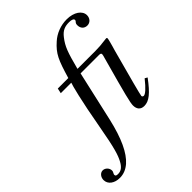

<svg xmlns="http://www.w3.org/2000/svg" viewBox="-389 -806 1138 1138"><g transform="rotate(-45 179.5 -237.0)"><path d="M51 -428 44 -396H132C126 -381 100 -285 65 -88C39 59 24 104 7 136C-10 169 -29 183 -54 183C-69 183 -74 180 -74 170C-74 167 -73 164 -70 159C-66 152 -65 148 -65 143C-65 122 -83 103 -104 103C-125 103 -141 124 -141 147C-141 183 -108 207 -63 207C-32 207 -5 196 21 174C70 131 109 48 138 -78L210 -396H365C376 -396 381 -393 381 -386C381 -382 381 -380 369 -338C310 -125 295 -66 295 -42C295 -13 309 8 341 8C381 8 417 -21 474 -98L458 -107C419 -58 394 -37 381 -37C375 -37 370 -41 370 -47C370 -55 402 -176 442 -322C447 -340 445 -331 449 -348C454 -366 460 -384 464 -401L465 -405C468 -416 470 -425 470 -430V-433L465 -436C461 -436 457 -435 447 -434C420 -430 393 -428 366 -428H216C245 -539 257 -573 291 -617C317 -651 342 -659 377 -659C398 -659 411 -653 411 -643C411 -640 410 -638 407 -634C400 -627 398 -622 398 -611C398 -586 414 -568 439 -568C464 -568 481 -588 481 -613C481 -651 439 -681 378 -681C328 -681 279 -662 244 -630C189 -581 174 -546 139 -428Z"/></g></svg>

Font: XITS
Style: Italic
Weight: 400
Italic angle: -16.33°
Designer: MicroPress Inc., with final additions and corrections provided by Coen Hoffman, Elsevier (retired)
Version: Version 1.107